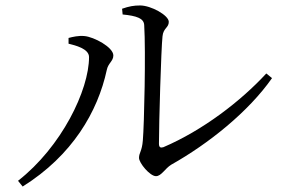

<svg xmlns="http://www.w3.org/2000/svg" viewBox="-20 -702 1040 703"><path d="M427 -670 429 -649C480 -644 507 -635 508 -610C514 -514 508 -245 503 -188C500 -148 489 -143 489 -124C489 -105 529 -57 551 -57C571 -57 584 -85 607 -99C744 -176 890 -293 976 -416L955 -433C862 -332 723 -225 578 -163C568 -160 562 -162 562 -176C562 -251 570 -523 575 -569C578 -600 598 -600 598 -622C598 -646 533 -682 493 -682C470 -682 453 -679 427 -670ZM231 -542C255 -536 306 -524 306 -493C306 -372 205 -164 46 -40L63 -19C245 -133 338 -293 371 -446C376 -471 395 -478 395 -499C395 -529 324 -567 289 -570C267 -572 246 -567 231 -563Z"/></svg>

Font: Harano Aji Mincho TW
Style: Regular
Weight: 400
Foundry: Masamichi Hosoda
Version: HaranoAjiMinchoTW-Regular version 20230610;ttx 4.39.4